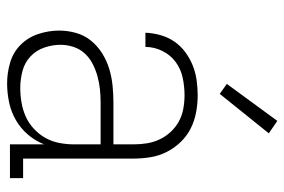

<svg xmlns="http://www.w3.org/2000/svg" viewBox="-150 -642 800 540"><g transform="rotate(90 250.0 -372.0)"><path d="M214 8Q185 8 156 -0.5Q127 -9 106 -30Q85 -51 75.5 -80Q66 -109 66 -138Q66 -162 72.5 -185.5Q79 -209 94 -227.5Q109 -246 129.5 -259Q150 -272 173 -279Q196 -286 220 -288.5Q244 -291 268 -291H386V-348Q386 -367 383 -385.5Q380 -404 372 -421Q364 -438 351 -452Q338 -466 321.5 -475Q305 -484 286 -487.5Q267 -491 248 -491Q224 -491 199.5 -486Q175 -481 155 -466.5Q135 -452 123.5 -429Q112 -406 112 -381H72Q73 -403 79 -424Q85 -445 97 -462.5Q109 -480 126.5 -493Q144 -506 164 -514Q184 -522 205.5 -525Q227 -528 248 -528Q272 -528 296 -523.5Q320 -519 341 -508.5Q362 -498 379 -480.5Q396 -463 407 -441.5Q418 -420 422 -396Q426 -372 426 -348V-37H481V0H386V-96Q376 -71 358.5 -50.5Q341 -30 317.5 -16.5Q294 -3 267.5 2.5Q241 8 214 8ZM227 -29Q248 -29 268.5 -32.5Q289 -36 308 -44.5Q327 -53 342.5 -67.5Q358 -82 368 -100Q378 -118 382 -138.5Q386 -159 386 -180V-255H268Q249 -255 230.5 -253Q212 -251 194 -246Q176 -241 159.5 -232.5Q143 -224 130.5 -210.5Q118 -197 112 -179Q106 -161 106 -142Q106 -119 114 -96Q122 -73 139.5 -57Q157 -41 180.5 -35Q204 -29 227 -29ZM244 -590 216 -610 320 -752 355 -728Z"/></g></svg>

Font: Iosevka Curly Slab Extralight
Style: Regular
Weight: 200
Monospace: yes
Designer: Belleve Invis
Foundry: Belleve Invis
Version: Version 22.1.2; ttfautohint (v1.8.4)